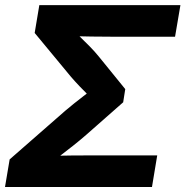

<svg xmlns="http://www.w3.org/2000/svg" viewBox="-22 -748 742 768"><path d="M-2 0 16.6 -110.4 239.3 -305.2Q255.4 -318.8 274.2 -334Q293 -349.1 312.5 -364Q332 -378.9 349.9 -392.6Q367.7 -406.2 382.3 -417L368.2 -331.1Q354 -344.7 335 -363.5Q315.9 -382.3 296.6 -402.6Q277.3 -422.9 262.2 -440.4L116.7 -616.2L135.3 -727.5H699.7L678.2 -601.1H432.6Q388.7 -601.1 345.5 -601.8Q302.2 -602.5 261.2 -603.5L262.7 -635.7Q279.3 -619.1 298.6 -600.3Q317.9 -581.5 337.4 -561.8Q356.9 -542 373.5 -521.5L479 -391.6L470.7 -338.9L323.2 -209Q297.4 -186.5 269 -164.1Q240.7 -141.6 213.6 -121.1Q186.5 -100.6 164.1 -83L174.3 -124.5Q217.3 -125.5 262.5 -126Q307.6 -126.5 354 -126.5H606.9L585.9 0Z"/></svg>

Font: Inter 24pt
Style: Bold Italic
Weight: 700
Italic angle: -9.3988°
Version: Version 4.001;git-66647c0bb